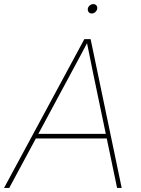

<svg xmlns="http://www.w3.org/2000/svg" viewBox="-35 -919 690 939"><path d="M-15.1 0 377.4 -727.5H408.2L560.1 0H537.6L419.9 -563.5Q412.1 -602.5 404.1 -641.6Q396 -680.7 388.2 -719.7H397Q376 -680.7 355.5 -641.6Q335 -602.5 313.5 -563.5L10.3 0ZM131.8 -241.7 135.7 -264.2H496.6L492.7 -241.7ZM413.6 -853Q404.3 -853 398.7 -859.9Q393.1 -866.7 394.5 -876.5Q396 -885.7 403.8 -892.3Q411.6 -898.9 421.4 -898.9Q431.2 -898.9 436.5 -892.3Q441.9 -885.7 440.4 -876.5Q439 -866.7 430.9 -859.9Q422.9 -853 413.6 -853Z"/></svg>

Font: Inter 16pt Thin
Style: Italic
Weight: 250
Italic angle: -9.3988°
Version: Version 4.001;git-66647c0bb